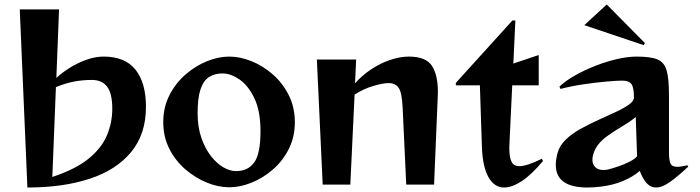

<svg xmlns="http://www.w3.org/2000/svg" viewBox="-20 -822 3117 855"><path d="M68 -780H243L231 -475Q258 -500 293 -521.5Q328 -543 366.5 -556.5Q405 -570 442 -570Q537 -570 583.5 -511.5Q630 -453 630 -346Q630 -225 564 -145Q498 -65 379.5 -26Q261 13 102 13ZM213 -34Q316 -68 374 -115Q432 -162 456 -219Q480 -276 480 -338Q480 -406 457 -436Q434 -466 390 -466Q348 -466 310.5 -459Q273 -452 229 -434Z M1293 -278Q1293 -212 1266 -158.5Q1239 -105 1195 -67Q1151 -29 1100 -8.5Q1049 12 1001 12Q953 12 902 -8.5Q851 -29 806.5 -67Q762 -105 734.5 -158.5Q707 -212 707 -278Q707 -344 734.5 -398Q762 -452 806.5 -490.5Q851 -529 902 -549.5Q953 -570 1001 -570Q1049 -570 1100 -549.5Q1151 -529 1195 -490.5Q1239 -452 1266 -398Q1293 -344 1293 -278ZM1031 -60Q1084 -60 1112 -98.5Q1140 -137 1140 -238Q1140 -328 1112.5 -385Q1085 -442 1046 -468.5Q1007 -495 971 -495Q936 -495 911 -479Q886 -463 873 -424.5Q860 -386 860 -318Q860 -257 876.5 -209Q893 -161 919 -127.5Q945 -94 974.5 -77Q1004 -60 1031 -60Z M1789 0 1773 -343Q1770 -409 1755.5 -430.5Q1741 -452 1710 -452Q1686 -452 1643 -439.5Q1600 -427 1559 -401L1540 0H1417L1391 -557H1566L1561 -451Q1592 -486 1632.5 -513Q1673 -540 1717 -555Q1761 -570 1801 -570Q1876 -570 1903 -529.5Q1930 -489 1930 -412Q1930 -405 1929.5 -398.5Q1929 -392 1929 -384L1913 0Z M2398 -105Q2347 -44 2303.5 -15.5Q2260 13 2225 13Q2181 13 2155 -33.5Q2129 -80 2126 -168L2117 -442H2010V-453L2262 -731H2275L2266 -539L2379 -577V-442H2261L2249 -190Q2249 -183 2248.5 -176.5Q2248 -170 2248 -163Q2248 -121 2258 -101.5Q2268 -82 2293 -82Q2326 -82 2393 -115Z M2582 -710 2682 -802 2852 -630 2846 -621ZM3045 -80Q2999 -37 2964 -12Q2929 13 2901 13Q2879 13 2861.5 -4.5Q2844 -22 2829 -61Q2798 -34 2753 -15.5Q2708 3 2656 9Q2640 11 2625 12Q2610 13 2596 13Q2455 13 2455 -88Q2455 -100 2457 -113Q2459 -126 2463 -141Q2472 -174 2499.5 -200.5Q2527 -227 2566 -248.5Q2605 -270 2646 -288.5Q2687 -307 2722.5 -323.5Q2758 -340 2780.5 -356Q2803 -372 2803 -388Q2803 -432 2792 -447.5Q2781 -463 2750 -463Q2728 -463 2682 -459Q2636 -455 2581 -447Q2526 -439 2476 -426L2471 -436Q2498 -462 2540.5 -486Q2583 -510 2631.5 -529Q2680 -548 2728 -559Q2776 -570 2815 -570Q2877 -570 2907.5 -557.5Q2938 -545 2948.5 -508.5Q2959 -472 2959 -399V-146Q2959 -110 2965.5 -94.5Q2972 -79 2996 -79Q3004 -79 3015.5 -81Q3027 -83 3041 -86ZM2811 -301Q2789 -282 2752.5 -260.5Q2716 -239 2682 -214.5Q2648 -190 2632 -160Q2618 -132 2618 -111Q2618 -91 2630.5 -78Q2643 -65 2666 -65Q2671 -65 2676.5 -65.5Q2682 -66 2687 -67Q2707 -72 2733.5 -81Q2760 -90 2783.5 -102Q2807 -114 2817 -126Z"/></svg>

Font: Reggae One
Style: Regular
Weight: 400
Designer: Fontworks Inc.
Foundry: Fontworks Inc.
Version: Version 1.100